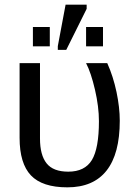

<svg xmlns="http://www.w3.org/2000/svg" viewBox="-20 -802 587 832"><path d="M499 -278.8C499 -316.9 494.3 -358.4 484.9 -403.3C475.4 -448.2 462.1 -489.9 444.8 -528.3H353C367.4 -500.7 380.2 -462.2 391.6 -413.1C403 -363.9 408.7 -318.5 408.7 -276.9C408.7 -198.4 398.5 -142.3 378.2 -108.6C357.8 -75 323.7 -58.1 275.9 -58.1C232.3 -58.1 200.9 -70.1 181.9 -94.2C162.8 -118.3 153.3 -154.1 153.3 -201.7V-528.3H64.9V-204.6C64.9 -130.7 81.3 -76.5 114 -42C146.7 -7.5 199.4 9.8 272 9.8C347.2 9.8 403.8 -14.5 441.9 -63C480 -111.5 499 -183.4 499 -278.8ZM230.5 -585.9H267.1L355.5 -763.7V-781.7H264.2L230.5 -602.1ZM122.6 -601.1H195.8V-685.1H122.6ZM353 -601.1H426.3V-685.1H353Z"/></svg>

Font: Arimo
Style: Regular
Weight: 400
Designer: Steve Matteson
Foundry: Monotype Imaging Inc.
Version: Version 1.32